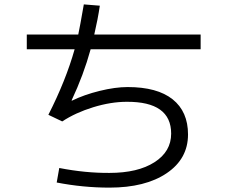

<svg xmlns="http://www.w3.org/2000/svg" viewBox="-20 -818 1040 878"><path d="M102.5 -592.8V-660.2H337.9Q345.7 -696.3 363.3 -797.9L436.5 -792Q427.7 -731.4 411.1 -660.2H897.5V-592.8H394.5Q362.3 -475.6 307.6 -359.4L308.6 -357.4Q364.3 -384.8 435.5 -402.3Q506.8 -419.9 563.5 -419.9Q699.2 -419.9 769.5 -363.8Q839.8 -307.6 839.8 -203.1Q839.8 -91.8 742.2 -25.9Q644.5 40 480.5 40Q359.4 40 239.3 16.6L251 -49.8Q371.1 -26.4 480.5 -27.3Q610.4 -27.3 686.5 -76.2Q762.7 -125 762.7 -207Q762.7 -353.5 559.6 -352.5Q487.3 -352.5 406.2 -327.6Q325.2 -302.7 264.6 -262.7L201.2 -293Q281.2 -450.2 321.3 -592.8Z"/></svg>

Font: Mgen+ 1c regular
Style: Regular
Weight: 400
Designer: [Source Han Sans]
Ryoko NISHIZUKA  (kana & ideographs); Paul D. Hunt (Latin, Greek & Cyrillic); Wenlong ZHANG  (bopomofo
Version: Version 1.059.20150602